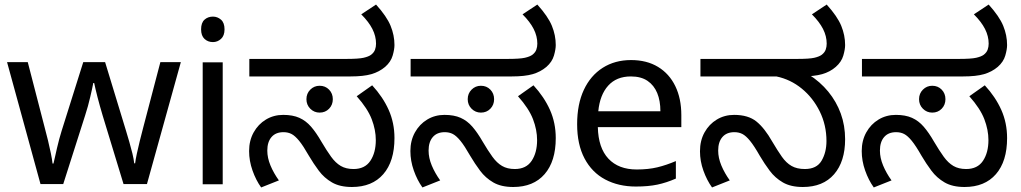

<svg xmlns="http://www.w3.org/2000/svg" viewBox="-20 -810 4486 844"><path d="M431 -303Q425 -324 419 -344.5Q413 -365 408.5 -383.5Q404 -402 400 -418Q396 -434 394 -445H390Q388 -434 384.5 -418Q381 -402 376.5 -383Q372 -364 366.5 -343.5Q361 -323 354 -302L258 -1H158L11 -537H102L176 -251Q184 -222 191 -192.5Q198 -163 203.5 -136.5Q209 -110 211 -91H215Q218 -103 222 -121Q226 -139 230.5 -159Q235 -179 240.5 -199Q246 -219 251 -235L346 -537H442L534 -235Q541 -212 548.5 -186Q556 -160 562 -135.5Q568 -111 570 -92H574Q576 -109 581.5 -134.5Q587 -160 594.5 -190.5Q602 -221 610 -251L685 -537H775L626 -1H523Z M959 -536V0H871V-536ZM916 -737Q936 -737 951.5 -723.5Q967 -710 967 -681Q967 -653 951.5 -639Q936 -625 916 -625Q894 -625 879 -639Q864 -653 864 -681Q864 -710 879 -723.5Q894 -737 916 -737Z M1527 12Q1474 12 1439.5 -8Q1405 -28 1381.5 -59.5Q1358 -91 1338 -125Q1313 -169 1295 -191Q1277 -213 1261.5 -221Q1246 -229 1226 -229Q1192 -229 1173.5 -207.5Q1155 -186 1155 -148Q1155 -116 1169 -82.5Q1183 -49 1206 -17L1128 14Q1105 -18 1090 -60.5Q1075 -103 1075 -146Q1075 -192 1095 -228Q1115 -264 1149 -284.5Q1183 -305 1225 -305Q1267 -305 1296 -292Q1325 -279 1347.5 -253Q1370 -227 1393 -187Q1416 -148 1435.5 -121Q1455 -94 1478 -80.5Q1501 -67 1534 -67Q1584 -67 1608 -103Q1632 -139 1632 -194Q1632 -239 1614 -286Q1596 -333 1548 -387L1616 -435Q1663 -384 1688.5 -327Q1714 -270 1714 -203Q1714 -101 1665 -44.5Q1616 12 1527 12ZM1385 -315Q1361 -315 1344 -332Q1327 -349 1327 -374Q1327 -399 1344 -416Q1361 -433 1385 -433Q1410 -433 1426.5 -416Q1443 -399 1443 -374Q1443 -349 1426.5 -332Q1410 -315 1385 -315ZM1076 -474V-551H1502Q1556 -551 1578 -556Q1600 -561 1611 -569Q1624 -579 1628.5 -591.5Q1633 -604 1633 -618Q1633 -651 1617 -682.5Q1601 -714 1568 -747L1633 -790Q1680 -738 1697 -696.5Q1714 -655 1714 -612Q1714 -593 1706 -565.5Q1698 -538 1673 -516Q1647 -494 1612.5 -484Q1578 -474 1521 -474Z M2236 12Q2183 12 2148.5 -8Q2114 -28 2090.5 -59.5Q2067 -91 2047 -125Q2022 -169 2004 -191Q1986 -213 1970.5 -221Q1955 -229 1935 -229Q1901 -229 1882.5 -207.5Q1864 -186 1864 -148Q1864 -116 1878 -82.5Q1892 -49 1915 -17L1837 14Q1814 -18 1799 -60.5Q1784 -103 1784 -146Q1784 -192 1804 -228Q1824 -264 1858 -284.5Q1892 -305 1934 -305Q1976 -305 2005 -292Q2034 -279 2056.5 -253Q2079 -227 2102 -187Q2125 -148 2144.5 -121Q2164 -94 2187 -80.5Q2210 -67 2243 -67Q2293 -67 2317 -103Q2341 -139 2341 -194Q2341 -239 2323 -286Q2305 -333 2257 -387L2325 -435Q2372 -384 2397.5 -327Q2423 -270 2423 -203Q2423 -101 2374 -44.5Q2325 12 2236 12ZM2094 -315Q2070 -315 2053 -332Q2036 -349 2036 -374Q2036 -399 2053 -416Q2070 -433 2094 -433Q2119 -433 2135.5 -416Q2152 -399 2152 -374Q2152 -349 2135.5 -332Q2119 -315 2094 -315ZM1785 -474V-551H2211Q2265 -551 2287 -556Q2309 -561 2320 -569Q2333 -579 2337.5 -591.5Q2342 -604 2342 -618Q2342 -651 2326 -682.5Q2310 -714 2277 -747L2342 -790Q2389 -738 2406 -696.5Q2423 -655 2423 -612Q2423 -593 2415 -565.5Q2407 -538 2382 -516Q2356 -494 2321.5 -484Q2287 -474 2230 -474Z M2754 -546Q2823 -546 2872.5 -516Q2922 -486 2948.5 -431.5Q2975 -377 2975 -304V-251H2608Q2610 -160 2654.5 -112.5Q2699 -65 2779 -65Q2830 -65 2869.5 -74.5Q2909 -84 2951 -102V-25Q2910 -7 2870 1.5Q2830 10 2775 10Q2699 10 2640.5 -21Q2582 -52 2549.5 -113.5Q2517 -175 2517 -264Q2517 -352 2546.5 -415Q2576 -478 2629.5 -512Q2683 -546 2754 -546ZM2753 -474Q2690 -474 2653.5 -433.5Q2617 -393 2610 -321H2883Q2883 -367 2869 -401Q2855 -435 2826.5 -454.5Q2798 -474 2753 -474Z M3509 12Q3456 12 3421.5 -8Q3387 -28 3363.5 -59.5Q3340 -91 3320 -125Q3295 -169 3277 -191Q3259 -213 3243.5 -221Q3228 -229 3208 -229Q3174 -229 3155.5 -207.5Q3137 -186 3137 -148Q3137 -116 3151 -82.5Q3165 -49 3188 -17L3110 14Q3087 -18 3072 -60Q3057 -102 3057 -145Q3057 -192 3077 -228Q3097 -264 3131 -284.5Q3165 -305 3207 -305Q3269 -305 3305 -276Q3341 -247 3375 -187Q3398 -148 3417 -121Q3436 -94 3459.5 -80.5Q3483 -67 3518 -67Q3570 -67 3591.5 -103.5Q3613 -140 3613 -190Q3613 -260 3583.5 -320Q3554 -380 3504.5 -420.5Q3455 -461 3393 -474H3059V-551H3484Q3538 -551 3559.5 -556Q3581 -561 3592 -569Q3605 -579 3609.5 -591.5Q3614 -604 3614 -618Q3614 -651 3598 -682.5Q3582 -714 3549 -747L3614 -790Q3661 -738 3678 -696.5Q3695 -655 3695 -612Q3695 -593 3687 -565.5Q3679 -538 3654 -516Q3629 -494 3594 -484Q3559 -474 3501 -474H3477L3534 -483Q3585 -451 3621 -407Q3657 -363 3676 -310.5Q3695 -258 3695 -198Q3695 -100 3646.5 -44Q3598 12 3509 12Z M4220 12Q4167 12 4132.5 -8Q4098 -28 4074.5 -59.5Q4051 -91 4031 -125Q4006 -169 3988 -191Q3970 -213 3954.5 -221Q3939 -229 3919 -229Q3885 -229 3866.5 -207.5Q3848 -186 3848 -148Q3848 -116 3862 -82.5Q3876 -49 3899 -17L3821 14Q3798 -18 3783 -60.5Q3768 -103 3768 -146Q3768 -192 3788 -228Q3808 -264 3842 -284.5Q3876 -305 3918 -305Q3960 -305 3989 -292Q4018 -279 4040.5 -253Q4063 -227 4086 -187Q4109 -148 4128.5 -121Q4148 -94 4171 -80.5Q4194 -67 4227 -67Q4277 -67 4301 -103Q4325 -139 4325 -194Q4325 -239 4307 -286Q4289 -333 4241 -387L4309 -435Q4356 -384 4381.5 -327Q4407 -270 4407 -203Q4407 -101 4358 -44.5Q4309 12 4220 12ZM4078 -315Q4054 -315 4037 -332Q4020 -349 4020 -374Q4020 -399 4037 -416Q4054 -433 4078 -433Q4103 -433 4119.5 -416Q4136 -399 4136 -374Q4136 -349 4119.5 -332Q4103 -315 4078 -315ZM3769 -474V-551H4195Q4249 -551 4271 -556Q4293 -561 4304 -569Q4317 -579 4321.5 -591.5Q4326 -604 4326 -618Q4326 -651 4310 -682.5Q4294 -714 4261 -747L4326 -790Q4373 -738 4390 -696.5Q4407 -655 4407 -612Q4407 -593 4399 -565.5Q4391 -538 4366 -516Q4340 -494 4305.5 -484Q4271 -474 4214 -474Z"/></svg>

Font: lkannada25
Style: Book
Weight: 400
Designer: Jelle Bosma - Monotype Design Team
Foundry: Monotype Imaging Inc.
Version: Version 2.003